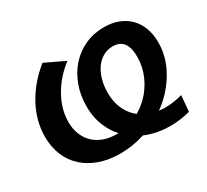

<svg xmlns="http://www.w3.org/2000/svg" viewBox="-145 -944 1286 1192"><g transform="rotate(-30 498.0 -348.0)"><path d="M411 14Q330 14 264.5 -9Q199 -32 152.5 -74Q106 -116 81 -176Q56 -236 56 -309Q56 -365 70.5 -420.5Q85 -476 113 -528Q141 -580 181.5 -628Q222 -676 273 -716L413 -649Q369 -616 334.5 -576Q300 -536 276.5 -493.5Q253 -451 240.5 -406Q228 -361 228 -317Q228 -268 243.5 -228.5Q259 -189 287.5 -161Q316 -133 357 -117.5Q398 -102 449 -102Q456 -102 462.5 -102.5Q426 -142.5 403.5 -194.5Q374 -262 374 -344Q374 -424 399.5 -492.5Q425 -561 470 -611Q515 -661 577 -689Q639 -717 712 -717Q769 -717 814.5 -699.5Q860 -682 892 -650Q924 -618 941.5 -571.5Q959 -525 959 -468Q959 -372 914 -285Q869 -198 793.5 -131.5Q772.5 -113 750 -97Q771.5 -94 795 -94Q854 -94 918 -112L908 2Q836 21 765 21Q681 21 609.5 -5Q598 -9 587 -14Q502 14 411 14ZM620.5 -149Q662 -173 696 -207Q744 -255 772.5 -319.5Q801 -384 801 -456Q801 -587 700 -587Q663 -587 631.5 -569.5Q600 -552 577.5 -520.5Q555 -489 542.5 -445.5Q530 -402 530 -351Q530 -291 549.5 -243.5Q569 -196 604 -163Q612 -155.5 620.5 -149Z"/></g></svg>

Font: Argentum Sans SemiBold
Style: Italic
Weight: 600
Italic angle: -11°
Designer: Julieta Ulanovsky (font), Cristiano Sobral (main changes and remaster)
Foundry: Julieta Ulanovsky (font), Cristiano Sobral (main changes and remaster)
Version: Version 2.007;June 15, 2022;FontCreator 14.0.0.2814 64-bit; 